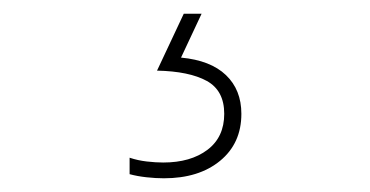

<svg xmlns="http://www.w3.org/2000/svg" viewBox="-20 -20 540 280"><path d="M219 240Q207 240 193.5 238.5Q180 237 169 234V210Q181 214 194 215.5Q207 217 218 217Q258 217 282.5 198.5Q307 180 307 146Q307 112 281.5 98Q256 84 209 83L248 0H274L244 64Q287 68 309.5 89.5Q332 111 332 146Q332 189 301 214.5Q270 240 219 240Z"/></svg>

Font: Noto Sans Mono ExtraCondensed Thin
Style: Regular
Weight: 100
Width: 2
Designer: Monotype Design Team
Foundry: Monotype Imaging Inc.
Version: Version 2.014; ttfautohint (v1.8.4.7-5d5b)